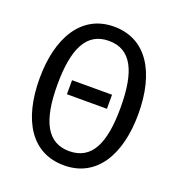

<svg xmlns="http://www.w3.org/2000/svg" viewBox="-129 -807 858 925"><g transform="rotate(20 300.0 -344.5)"><path d="M553 -344C553 -556 467 -700 300 -700C133 -700 47 -551 47 -343C47 -130 133 11 300 11C467 11 553 -135 553 -344ZM462 -344C462 -160 416 -62 300 -62C187 -62 138 -159 138 -343C138 -525 184 -627 300 -627C416 -627 462 -527 462 -344ZM402 -316V-388H197V-316Z"/></g></svg>

Font: FiraMono Nerd Font
Style: Regular
Weight: 400
Designer: Carrois Corporate & Edenspiekermann AG
Foundry: Carrois Corporate GbR & Edenspiekermann AG
Version: Version 003.206;Nerd Fonts 3.3.0